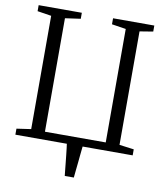

<svg xmlns="http://www.w3.org/2000/svg" viewBox="-98 -823 933 1084"><g transform="rotate(10 368.5 -281.0)"><path d="M399.5 181H347.5Q346.5 174.5 344.8 156.2Q343 138 340.5 114Q338 90 335.5 66.2Q333 42.5 330.8 24.5Q328.5 6.5 327.5 0H32.5V-34.5L115 -46.5V-696L35 -708.5V-743H282.5V-708.5L194 -696V-45.5H542.5V-696L461.5 -708.5V-743H698V-708.5L621.5 -696V-45.5L705 -34.5V0H418Q415.5 22.5 413.2 45.2Q411 68 408.8 90.5Q406.5 113 404 135.8Q401.5 158.5 399.5 181Z"/></g></svg>

Font: Merriweather 60pt Light
Style: Regular
Weight: 300
Version: Version 2.100